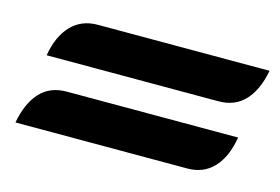

<svg xmlns="http://www.w3.org/2000/svg" viewBox="-54 -548 748 513"><g transform="rotate(15 320.5 -291.5)"><path d="M162 -446H637Q627 -392 599.5 -362Q572 -332 526 -332H51Q60 -386 88.5 -416Q117 -446 162 -446ZM128 -252H602Q593 -197 565 -167Q537 -137 492 -137H17Q27 -192 54.5 -222Q82 -252 128 -252Z"/></g></svg>

Font: K2D
Style: Bold Italic
Weight: 700
Italic angle: -10°
Designer: Katatrad Aksorn Co.,Ltd.
Foundry: Cadson Demak Co.,Ltd.
Version: Version 1.000; ttfautohint (v1.6)